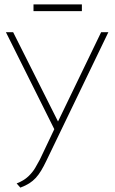

<svg xmlns="http://www.w3.org/2000/svg" viewBox="-20 -847 524 877"><path d="M354 -827H133V-796H354ZM442 -700 245 -292 40 -700H7L228 -257L162 -118Q153 -101 141 -80.5Q129 -60 109 -41Q89 -22 56 -9L73 10Q97 1 113.5 -9.5Q130 -20 143 -34Q156 -48 167.5 -67Q179 -86 191 -111L475 -700Z"/></svg>

Font: Advent Pro ExtraLight
Style: Regular
Weight: 250
Version: Version 3.000